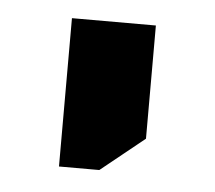

<svg xmlns="http://www.w3.org/2000/svg" viewBox="-31 -749 329 294"><g transform="rotate(5 133.5 -602.0)"><path d="M198 -716V-542L131 -488H69V-716Z"/></g></svg>

Font: Almarai ExtraBold
Style: Regular
Weight: 800
Designer: Boutros International 2019
Foundry: Created by Boutros International 2019
Version: Version 1.10